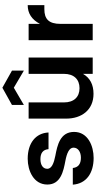

<svg xmlns="http://www.w3.org/2000/svg" viewBox="395 -1216 829 1660"><g transform="rotate(-90 810.0 -386.5)"><path d="M44 -392C44 -277 159 -253 250 -236C313 -224 363 -204 363 -166C363 -128 328 -102 276 -102C222 -102 192 -125 187 -172H43C51 -56 142 8 274 8C377 8 499 -41 499 -161C499 -282 383 -306 293 -323C230 -335 180 -355 180 -392C180 -429 211 -452 264 -452C317 -452 346 -429 350 -382H494C489 -493 402 -562 267 -562C164 -562 44 -511 44 -392Z M1029 -698 881 -781 732 -698V-595L881 -682L1029 -595ZM1001 -249C1001 -162 953 -114 877 -114C801 -114 754 -162 754 -249V-554H614V-229C614 -97 688 7 828 7C908 7 966 -23 1001 -84V0H1142V-554H1001Z M1292 -554V0H1433V-278C1433 -381 1476 -418 1560 -418H1595V-562C1524 -562 1470 -527 1433 -456V-554Z"/></g></svg>

Font: Matrixport Bold
Style: Regular
Weight: 600
Designer: Ninad Kale (Devanagari), Jonny Pinhorn (Latin)
Foundry: Indian Type Foundry
Version: Version 2.000;PS 1.0;hotconv 1.0.79;makeotf.lib2.5.61930; tt